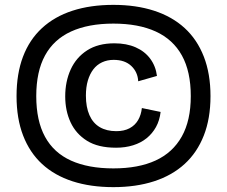

<svg xmlns="http://www.w3.org/2000/svg" viewBox="-20 -689 933 789"><path d="M446 80Q352 80 278 56Q204 32 153 -15Q102 -62 75 -132Q48 -202 48 -294Q48 -386 74.5 -456Q101 -526 152.5 -573.5Q204 -621 278 -645Q352 -669 446 -669Q539 -669 613 -645Q687 -621 738.5 -574Q790 -527 817.5 -456.5Q845 -386 845 -294Q845 -202 817.5 -132Q790 -62 738.5 -15Q687 32 613 56Q539 80 446 80ZM446 3Q549 3 619.5 -29.5Q690 -62 727 -128Q764 -194 764 -294Q764 -395 727.5 -461Q691 -527 620 -559.5Q549 -592 446 -592Q343 -592 272 -559.5Q201 -527 165 -461Q129 -395 129 -294Q129 -193 165 -127Q201 -61 272 -29Q343 3 446 3ZM457 -82Q383 -82 337.5 -110.5Q292 -139 270 -186.5Q248 -234 248 -293Q248 -354 270.5 -403.5Q293 -453 338 -482Q383 -511 450 -511Q500 -511 537.5 -494.5Q575 -478 597.5 -447.5Q620 -417 625 -377L548 -355Q546 -393 519.5 -418Q493 -443 447 -443Q421 -443 399.5 -433Q378 -423 363.5 -404Q349 -385 341 -358Q333 -331 333 -296Q333 -249 347.5 -216Q362 -183 390 -166.5Q418 -150 458 -150Q490 -150 512.5 -162Q535 -174 547.5 -195.5Q560 -217 563 -245L640 -229Q636 -194 621 -167Q606 -140 582.5 -121Q559 -102 527 -92Q495 -82 457 -82Z"/></svg>

Font: Bricolage Grotesque 28pt
Style: Regular
Weight: 400
Version: Version 1.001;gftools[0.9.33.dev8+g029e19f]